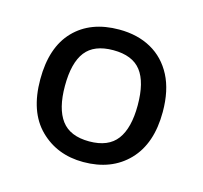

<svg xmlns="http://www.w3.org/2000/svg" viewBox="-62 -789 500 474"><g transform="rotate(15 188.0 -552.5)"><path d="M345 -553Q345 -472 302 -427.5Q259 -383 187 -383Q120 -383 76 -426.5Q32 -470 32 -553Q32 -635 74 -678.5Q116 -722 189 -722Q236 -722 271 -702.5Q306 -683 325.5 -645.5Q345 -608 345 -553ZM95 -553Q95 -495 117 -465.5Q139 -436 188 -436Q237 -436 259 -465.5Q281 -495 281 -553Q281 -612 259 -640.5Q237 -669 188 -669Q139 -669 117 -640.5Q95 -612 95 -553Z"/></g></svg>

Font: Noto Sans Meetei Mayek
Style: Regular
Weight: 400
Designer: Monotype Design Team and Neelakash Kshetrimayum
Foundry: Monotype Imaging Inc.
Version: Version 2.002